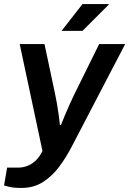

<svg xmlns="http://www.w3.org/2000/svg" viewBox="-45 -743 636 945"><path d="M61 182Q21 182 0 176.5Q-21 171 -25 170L-10 82H45Q68 82 90 73.5Q112 65 131 47Q150 29 164 0L52 -526H174L225 -286Q230 -264 235 -234.5Q240 -205 244 -177Q248 -149 250 -128H255Q263 -148 274 -174.5Q285 -201 297 -227.5Q309 -254 318 -273L443 -526H571L311 -27Q282 30 246.5 77.5Q211 125 165.5 153.5Q120 182 61 182ZM258 -591 361 -723H490V-720L361 -591Z"/></svg>

Font: Archivo Variable SemiBold
Style: Italic
Weight: 600
Italic angle: -10°
Designer: Hector Gatti
Foundry: Omnibus-Type
Version: Version 2.001